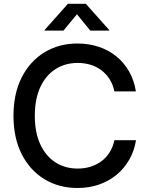

<svg xmlns="http://www.w3.org/2000/svg" viewBox="-20 -963 770 994"><path d="M381.3 10.3Q285.2 10.3 210.2 -35.2Q135.3 -80.6 92.5 -164.6Q49.8 -248.5 49.8 -363.3Q49.8 -478.5 92.5 -562.5Q135.3 -646.5 210.2 -692.1Q285.2 -737.8 381.3 -737.8Q439.5 -737.8 490.5 -720.9Q541.5 -704.1 581.5 -671.9Q621.6 -639.6 647.9 -593.8Q674.3 -547.9 683.6 -489.7H572.3Q564.9 -525.4 547.6 -552.7Q530.3 -580.1 505.1 -599.1Q480 -618.2 448.7 -627.7Q417.5 -637.2 382.3 -637.2Q316.9 -637.2 266.6 -604.7Q216.3 -572.3 188.2 -511Q160.2 -449.7 160.2 -363.3Q160.2 -277.3 188.5 -216.1Q216.8 -154.8 266.8 -122.6Q316.9 -90.3 382.3 -90.3Q417.5 -90.3 448.5 -99.9Q479.5 -109.4 504.9 -128.2Q530.3 -147 547.6 -174.6Q564.9 -202.1 572.3 -237.3H684.1Q675.3 -182.1 649.4 -136.7Q623.5 -91.3 583.7 -58.3Q543.9 -25.4 492.7 -7.6Q441.4 10.3 381.3 10.3ZM308.6 -804.7H210.9V-807.6L331.5 -943.4H424.3L545.4 -807.6V-804.7H447.3L378.4 -889.2Z"/></svg>

Font: Inter 20pt Medium
Style: Regular
Weight: 500
Version: Version 4.001;git-66647c0bb